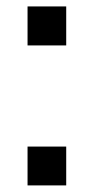

<svg xmlns="http://www.w3.org/2000/svg" viewBox="-20 -562 284 582"><path d="M180.7 -424.3V-542.5H63.5V-424.3ZM180.7 0V-117.7H63.5V0Z"/></svg>

Font: Winston
Style: Regular
Weight: 400
Designer: Vernon Adams, Kim Jin-seong, David Berlow, Cristiano Sobral
Foundry: The Winston Project Authors
Version: Version 3.004